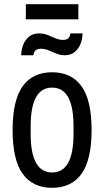

<svg xmlns="http://www.w3.org/2000/svg" viewBox="-20 -882 496 914"><path d="M81 -619Q81 -642 89.5 -666Q98 -690 117 -706.5Q136 -723 166 -723Q188 -723 206.5 -715.5Q225 -708 243.5 -700Q262 -692 281 -692Q295 -692 304 -699Q313 -706 315 -723H373Q373 -700 364.5 -676Q356 -652 337 -635.5Q318 -619 288 -619Q267 -619 248 -627Q229 -635 211 -642.5Q193 -650 173 -650Q160 -650 150.5 -643Q141 -636 139 -619ZM103 -790V-862H353V-790ZM228 12Q136 12 88 -54.5Q40 -121 40 -263Q40 -405 88 -471.5Q136 -538 228 -538Q320 -538 368 -471.5Q416 -405 416 -263Q416 -121 368 -54.5Q320 12 228 12ZM228 -61Q279 -61 304.5 -107Q330 -153 330 -244V-282Q330 -373 304.5 -419Q279 -465 228 -465Q177 -465 151.5 -419Q126 -373 126 -282V-244Q126 -153 151.5 -107Q177 -61 228 -61Z"/></svg>

Font: Archivo Narrow
Style: Regular
Weight: 400
Designer: Hector Gatti
Foundry: Omnibus-Type
Version: Version 3.002